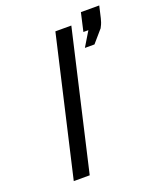

<svg xmlns="http://www.w3.org/2000/svg" viewBox="-137 -820 746 905"><g transform="rotate(-20 235.5 -367.5)"><path d="M339 -571 383 -644H358L379 -736H471Q455 -661 448 -648L440 -632L438 -630L387 -571ZM75 1 235 -692H315L155 1Z"/></g></svg>

Font: Coval
Style: Light Italic
Weight: 300
Foundry: Context Ltd
Version: Version 001.000